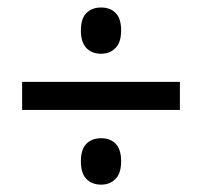

<svg xmlns="http://www.w3.org/2000/svg" viewBox="-20 -611 545 517"><path d="M39.6 -314.9V-390.6H464.4V-314.9ZM252.4 -113.8Q227.5 -113.8 212.6 -129.2Q197.8 -144.5 197.8 -176.3Q197.8 -209 212.6 -223.9Q227.5 -238.8 252.4 -238.8Q276.9 -238.8 291.5 -223.9Q306.2 -209 306.2 -176.3Q306.2 -144.5 291 -129.2Q275.9 -113.8 252.4 -113.8ZM252.4 -466.3Q227.5 -466.3 212.6 -481.7Q197.8 -497.1 197.8 -528.8Q197.8 -561 212.6 -575.9Q227.5 -590.8 252.4 -590.8Q276.9 -590.8 291.5 -575.9Q306.2 -561 306.2 -528.8Q306.2 -497.1 291 -481.7Q275.9 -466.3 252.4 -466.3Z"/></svg>

Font: Open Sans SemiCondensed Medium
Style: Regular
Weight: 500
Width: 4
Designer: Monotype Design Team
Foundry: Monotype Imaging Inc.
Version: Version 3.000